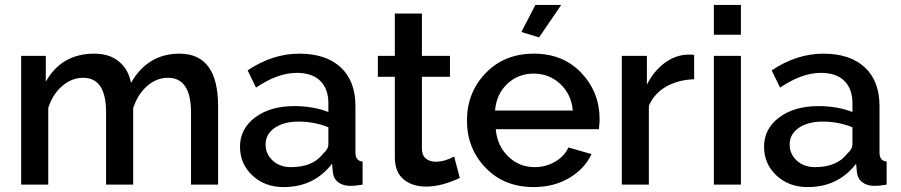

<svg xmlns="http://www.w3.org/2000/svg" viewBox="-20 -750 3660 780"><path d="M866 -319V0H756V-293Q756 -434 662 -434Q615 -434 576.5 -399.5Q538 -365 521 -310V0H411V-293Q411 -434 318 -434Q271 -434 232 -400Q193 -366 176 -311V0H66V-523H166V-418Q230 -532 363 -532Q426 -532 464.5 -499Q503 -466 512 -413Q580 -532 709 -532Q866 -532 866 -319Z M1132 10Q1056 10 1005.5 -37Q955 -84 955 -154Q955 -227 1016.5 -273Q1078 -319 1176 -319Q1252 -319 1314 -295V-331Q1314 -389 1281 -421.5Q1248 -454 1186 -454Q1108 -454 1020 -394L986 -464Q1087 -532 1196 -532Q1304 -532 1364 -476.5Q1424 -421 1424 -319V-130Q1424 -96 1453 -94V0Q1427 5 1403 5Q1372 5 1353 -10.5Q1334 -26 1332 -52L1329 -85Q1256 10 1132 10ZM1162 -71Q1251 -71 1293 -126Q1314 -144 1314 -164V-233Q1257 -256 1193 -256Q1133 -256 1096 -230.5Q1059 -205 1059 -163Q1059 -124 1088 -97.5Q1117 -71 1162 -71Z M1825 -114 1848 -27Q1773 8 1711 8Q1655 8 1619.5 -21.5Q1584 -51 1584 -111V-438H1515V-523H1584V-695H1694V-523H1808V-438H1694V-146Q1694 -120 1709.5 -106.5Q1725 -93 1750 -93Q1786 -93 1825 -114Z M2260 -730 2170 -598 2098 -620 2155 -730ZM2148 10Q2028 10 1952.5 -68.5Q1877 -147 1877 -260Q1877 -374 1953 -453Q2029 -532 2149 -532Q2268 -532 2342 -453.5Q2416 -375 2416 -265Q2416 -252 2413 -225H1994Q2000 -157 2045 -114Q2090 -71 2152 -71Q2197 -71 2235 -93Q2273 -115 2289 -151L2383 -124Q2355 -64 2292.5 -27Q2230 10 2148 10ZM1991 -301H2307Q2301 -367 2256 -409Q2211 -451 2148 -451Q2085 -451 2041 -409.5Q1997 -368 1991 -301Z M2800 -527V-428Q2735 -426 2686 -398Q2637 -370 2616 -320V0H2506V-523H2608V-406Q2635 -460 2678.5 -493Q2722 -526 2772 -528Q2786 -529 2800 -527Z M2990 0H2880V-523H2990ZM2990 -609H2880V-730H2990Z M3261 10Q3185 10 3134.5 -37Q3084 -84 3084 -154Q3084 -227 3145.5 -273Q3207 -319 3305 -319Q3381 -319 3443 -295V-331Q3443 -389 3410 -421.5Q3377 -454 3315 -454Q3237 -454 3149 -394L3115 -464Q3216 -532 3325 -532Q3433 -532 3493 -476.5Q3553 -421 3553 -319V-130Q3553 -96 3582 -94V0Q3556 5 3532 5Q3501 5 3482 -10.5Q3463 -26 3461 -52L3458 -85Q3385 10 3261 10ZM3291 -71Q3380 -71 3422 -126Q3443 -144 3443 -164V-233Q3386 -256 3322 -256Q3262 -256 3225 -230.5Q3188 -205 3188 -163Q3188 -124 3217 -97.5Q3246 -71 3291 -71Z"/></svg>

Font: Raleway
Style: Regular
Weight: 600
Designer: Matt McInerney, Pablo Impallari, Rodrigo Fuenzalida
Foundry: Matt McInerney, Pablo Impallari, Rodrigo Fuenzalida
Version: Version 1.000;PS 001.001;hotconv 1.0.56; ttfautohint (v1.5)